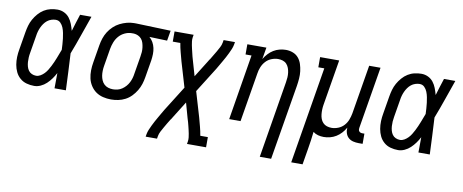

<svg xmlns="http://www.w3.org/2000/svg" viewBox="-65 -806 3130 1299"><g transform="rotate(10 1500.0 -156.5)"><path d="M174 8Q147 8 121.5 1Q96 -6 76.5 -23Q57 -40 46 -63Q35 -86 30.5 -112Q26 -138 27 -165Q28 -192 33 -219L53 -339Q57 -363 63.5 -386Q70 -409 82 -430.5Q94 -452 111 -471.5Q128 -491 149 -504Q170 -517 194 -522.5Q218 -528 241 -528Q266 -528 287.5 -517.5Q309 -507 323 -489Q337 -471 345.5 -449Q354 -427 360 -404L361 -405Q370 -434 378.5 -462.5Q387 -491 397 -520H475Q451 -453 428 -386Q405 -319 379 -252Q383 -189 385.5 -126Q388 -63 391 0H313Q313 -26 313.5 -52.5Q314 -79 314 -105Q303 -84 289 -64.5Q275 -45 257.5 -28.5Q240 -12 218 -2Q196 8 174 8ZM175 -62Q190 -62 204.5 -70.5Q219 -79 230.5 -91Q242 -103 250.5 -117Q259 -131 266.5 -145.5Q274 -160 280.5 -175Q287 -190 293 -205Q299 -220 304.5 -235Q310 -250 316 -265Q315 -284 314 -303Q313 -322 310.5 -341Q308 -360 304.5 -378.5Q301 -397 294 -414.5Q287 -432 274 -445Q261 -458 241 -458Q227 -458 211.5 -453Q196 -448 183.5 -438Q171 -428 161.5 -414.5Q152 -401 145.5 -386.5Q139 -372 135 -357.5Q131 -343 129 -328L109 -208Q106 -192 105 -176Q104 -160 105 -144.5Q106 -129 110 -114Q114 -99 122.5 -87Q131 -75 145 -68.5Q159 -62 175 -62Z M702 8Q674 8 647 1.5Q620 -5 598.5 -20Q577 -35 562 -58Q547 -81 541 -107.5Q535 -134 535.5 -162.5Q536 -191 541 -219L561 -339Q565 -364 573 -388Q581 -412 594.5 -433.5Q608 -455 627.5 -473.5Q647 -492 670 -503.5Q693 -515 717.5 -521.5Q742 -528 767 -528H781L1019 -520L1007 -450L885 -454Q900 -441 910 -423.5Q920 -406 924.5 -385.5Q929 -365 928.5 -343.5Q928 -322 925 -301L905 -181Q901 -156 893.5 -132.5Q886 -109 872.5 -86.5Q859 -64 840.5 -45Q822 -26 799 -14Q776 -2 751 3Q726 8 702 8ZM703 -62Q719 -62 735 -66Q751 -70 765 -79.5Q779 -89 790.5 -102Q802 -115 809.5 -130Q817 -145 821.5 -160.5Q826 -176 828 -192L848 -312Q851 -328 852 -344Q853 -360 851 -375.5Q849 -391 844.5 -406Q840 -421 830.5 -432.5Q821 -444 807 -450.5Q793 -457 778 -458H762Q739 -458 715.5 -447Q692 -436 675.5 -417Q659 -398 650 -374.5Q641 -351 637 -328L617 -208Q614 -191 613.5 -173.5Q613 -156 615.5 -140Q618 -124 624.5 -109Q631 -94 642.5 -83Q654 -72 670 -67Q686 -62 703 -62Z M977 215 980 197Q983 181 989.5 165.5Q996 150 1003.5 134.5Q1011 119 1019 104Q1027 89 1035.5 74.5Q1044 60 1052.5 45Q1061 30 1070 15L1178 -157L1127 -329Q1119 -359 1111 -389Q1103 -419 1098 -450H1046V-520H1177L1174 -502Q1172 -488 1173.5 -475Q1175 -462 1177.5 -449Q1180 -436 1183 -423.5Q1186 -411 1189 -398.5Q1192 -386 1195 -373.5Q1198 -361 1202 -349L1232 -245L1302 -357Q1305 -362 1307.5 -366Q1310 -370 1313 -375H1314Q1323 -391 1332.5 -406Q1342 -421 1351 -437Q1360 -453 1368.5 -469Q1377 -485 1380 -502L1383 -520H1461L1458 -502Q1455 -486 1448.5 -470.5Q1442 -455 1434.5 -439.5Q1427 -424 1419 -409Q1411 -394 1402.5 -379.5Q1394 -365 1385.5 -350Q1377 -335 1368 -320L1260 -148L1311 24Q1319 54 1327 84Q1335 114 1340 145H1392V215H1261L1264 197Q1266 183 1264.5 170Q1263 157 1260.5 144Q1258 131 1255 118.5Q1252 106 1249 93.5Q1246 81 1242.5 68.5Q1239 56 1235 44L1206 -60L1136 52Q1133 57 1130.5 61Q1128 65 1125 70H1124Q1114 86 1105 101Q1096 116 1087 132Q1078 148 1069.5 164Q1061 180 1058 197L1055 215Z M1761 215 1848 -312Q1851 -329 1852 -346Q1853 -363 1851 -379Q1849 -395 1843.5 -410Q1838 -425 1827.5 -436.5Q1817 -448 1801.5 -453Q1786 -458 1769 -458Q1747 -458 1724 -449Q1701 -440 1684.5 -422Q1668 -404 1659 -381.5Q1650 -359 1647 -337L1591 0H1513L1587 -450H1546V-520H1677L1663 -439Q1675 -459 1690.5 -476Q1706 -493 1725.5 -505Q1745 -517 1767 -522.5Q1789 -528 1810 -528Q1836 -528 1859 -519Q1882 -510 1897 -492Q1912 -474 1919.5 -450.5Q1927 -427 1930 -402.5Q1933 -378 1931 -352Q1929 -326 1925 -301L1839 215Z M1977 215 2087 -450H2046V-520H2177L2125 -208Q2122 -191 2121.5 -174Q2121 -157 2122.5 -141Q2124 -125 2129.5 -110Q2135 -95 2146 -83.5Q2157 -72 2172.5 -67Q2188 -62 2205 -62Q2227 -62 2250 -71Q2273 -80 2289.5 -98Q2306 -116 2314.5 -138.5Q2323 -161 2327 -183L2383 -520H2461L2390 -93Q2389 -87 2390 -81Q2391 -75 2395 -70.5Q2399 -66 2404.5 -64Q2410 -62 2416 -62H2431V8H2404Q2384 8 2365.5 3.5Q2347 -1 2333.5 -13Q2320 -25 2314 -43.5Q2308 -62 2310 -82Q2299 -62 2283 -44.5Q2267 -27 2247.5 -15Q2228 -3 2206 2.5Q2184 8 2163 8Q2143 8 2124 3Q2105 -2 2090 -14Q2087 16 2082.5 46.5Q2078 77 2073 107L2055 215Z M2674 8Q2647 8 2621.5 1Q2596 -6 2576.5 -23Q2557 -40 2546 -63Q2535 -86 2530.5 -112Q2526 -138 2527 -165Q2528 -192 2533 -219L2553 -339Q2557 -363 2563.5 -386Q2570 -409 2582 -430.5Q2594 -452 2611 -471.5Q2628 -491 2649 -504Q2670 -517 2694 -522.5Q2718 -528 2741 -528Q2766 -528 2787.5 -517.5Q2809 -507 2823 -489Q2837 -471 2845.5 -449Q2854 -427 2860 -404L2861 -405Q2870 -434 2878.5 -462.5Q2887 -491 2897 -520H2975Q2951 -453 2928 -386Q2905 -319 2879 -252Q2883 -189 2885.5 -126Q2888 -63 2891 0H2813Q2813 -26 2813.5 -52.5Q2814 -79 2814 -105Q2803 -84 2789 -64.5Q2775 -45 2757.5 -28.5Q2740 -12 2718 -2Q2696 8 2674 8ZM2675 -62Q2690 -62 2704.5 -70.5Q2719 -79 2730.5 -91Q2742 -103 2750.5 -117Q2759 -131 2766.5 -145.5Q2774 -160 2780.5 -175Q2787 -190 2793 -205Q2799 -220 2804.5 -235Q2810 -250 2816 -265Q2815 -284 2814 -303Q2813 -322 2810.5 -341Q2808 -360 2804.5 -378.5Q2801 -397 2794 -414.5Q2787 -432 2774 -445Q2761 -458 2741 -458Q2727 -458 2711.5 -453Q2696 -448 2683.5 -438Q2671 -428 2661.5 -414.5Q2652 -401 2645.5 -386.5Q2639 -372 2635 -357.5Q2631 -343 2629 -328L2609 -208Q2606 -192 2605 -176Q2604 -160 2605 -144.5Q2606 -129 2610 -114Q2614 -99 2622.5 -87Q2631 -75 2645 -68.5Q2659 -62 2675 -62Z"/></g></svg>

Font: Iosevka Curly Slab
Style: Italic
Weight: 400
Italic angle: -9°
Monospace: yes
Designer: Belleve Invis
Foundry: Belleve Invis
Version: Version 22.1.2; ttfautohint (v1.8.4)